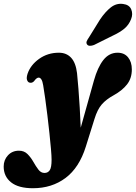

<svg xmlns="http://www.w3.org/2000/svg" viewBox="-132 -752 721 1018"><path d="M366 -325Q385.5 -395 416 -433.8Q446.5 -472.5 491.5 -472.5Q527 -472.5 547 -448Q567 -423.5 567 -384Q567 -336.5 541.2 -304Q515.5 -271.5 470 -246.5Q431.5 -225.5 408 -198.8Q384.5 -172 369 -121.5L323 25.5Q288 137.5 215.2 191.8Q142.5 246 42.5 246Q-34 246 -73.2 214.8Q-112.5 183.5 -112.5 131Q-112.5 96 -89.8 71.5Q-67 47 -31.5 47Q-4 47 13.8 64.8Q31.5 82.5 44.8 106Q58 129.5 71.5 147.2Q85 165 104 165Q122 165 131.8 150.5Q141.5 136 141.5 95Q141.5 75 138.2 37.5Q135 0 130 -46.5Q125 -93 119.2 -141Q113.5 -189 107.5 -230.8Q101.5 -272.5 97 -299.5Q93.5 -321.5 87.2 -331Q81 -340.5 73 -340.5Q62 -340.5 48.5 -321.5Q37.5 -309.5 22.5 -314.5Q15 -317.5 11.2 -328.5Q7.5 -339.5 14 -360.5Q29.5 -407 75.2 -439.8Q121 -472.5 180 -472.5Q220.5 -472.5 245.2 -445.8Q270 -419 276.5 -363.5Q280 -330 283.8 -282.2Q287.5 -234.5 290.8 -180.5Q294 -126.5 296 -75ZM398 -648Q425.5 -689 455.2 -712.5Q485 -736 520.5 -731Q553.5 -727 563.8 -702.2Q574 -677.5 563 -650.5Q551.5 -620.5 527.8 -600.5Q504 -580.5 464 -562L366.5 -513.5Q355 -509 344.5 -509.2Q334 -509.5 329.5 -516.5Q324 -524.5 328 -533.8Q332 -543 339.5 -553.5Z"/></svg>

Font: Fraunces 72pt Soft Black
Style: Italic
Weight: 900
Italic angle: -16°
Version: Version 1.000;[b76b70a41]